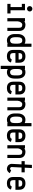

<svg xmlns="http://www.w3.org/2000/svg" viewBox="2232 -2982 937 5442"><g transform="rotate(90 2701.0 -260.5)"><path d="M228.5 -709.5Q249 -709.5 266.6 -699.2Q284.2 -689 294.4 -671.4Q304.7 -653.8 304.7 -633.3Q304.7 -602.1 282.2 -579.6Q259.8 -557.1 228.5 -557.1Q196.8 -557.1 174.6 -579.3Q152.3 -601.6 152.3 -633.3Q152.3 -665 174.6 -687.3Q196.8 -709.5 228.5 -709.5ZM361.3 -89.8V0H88.9V-89.8H180.2V-410.2H88.9V-499.5H270V-89.8Z M584 0H494.1V-499.5H584V-479.5Q624.5 -512.2 670.9 -512.2H679.7Q760.7 -512.2 808.6 -467.8Q856.4 -423.3 856.4 -335.4V0H766.6V-335.4Q766.6 -381.8 746.6 -402.1Q726.6 -422.4 679.7 -422.4H670.9Q646 -419.9 625.2 -395Q604.5 -370.1 594.2 -341.3Q584 -312.5 584 -291.5Z M1121.1 -512.2H1129.9Q1179.7 -512.2 1216.8 -490.7V-683.6H1306.6V-291.5V-208.5V0H1216.8V-9.3Q1178.2 12.2 1129.9 12.2H1121.1Q1043.5 12.2 993.9 -49.6Q944.3 -111.3 944.3 -208.5V-291.5Q944.3 -391.1 992.4 -451.7Q1040.5 -512.2 1121.1 -512.2ZM1034.2 -291.5V-208.5Q1034.2 -149.4 1058.1 -113.5Q1082 -77.6 1121.1 -77.6H1129.9Q1169.9 -77.6 1193.4 -106.7Q1216.8 -135.7 1216.8 -208.5V-291.5Q1216.8 -422.4 1129.9 -422.4H1121.1Q1034.2 -422.4 1034.2 -291.5Z M1667 -318.8V-335.4Q1667 -381.8 1647 -402.1Q1627 -422.4 1580.1 -422.4H1571.3Q1524.4 -422.4 1504.4 -402.3Q1484.4 -382.3 1484.4 -335.4V-318.8ZM1484.4 -229V-164.6Q1484.4 -117.7 1504.2 -97.7Q1523.9 -77.6 1571.3 -77.6H1580.1Q1603 -77.6 1619.1 -82Q1635.3 -86.4 1643.8 -94.5Q1652.3 -102.5 1656 -109.4Q1659.7 -116.2 1662.6 -126L1749.5 -102.5Q1747.1 -93.3 1743.9 -85.2Q1740.7 -77.1 1732.9 -62Q1725.1 -46.9 1712.6 -35.4Q1700.2 -23.9 1682.9 -12.2Q1665.5 -0.5 1638.9 5.9Q1612.3 12.2 1580.1 12.2H1571.3Q1482.9 12.2 1438.7 -35.4Q1394.5 -83 1394.5 -164.6V-335.4Q1394.5 -423.3 1442.4 -467.8Q1490.2 -512.2 1571.3 -512.2H1580.1Q1661.1 -512.2 1709 -467.8Q1756.8 -423.3 1756.8 -335.4V-229Z M1934.6 188H1844.7V-208.5V-291.5V-499.5H1934.6V-490.7Q1971.7 -512.2 2021.5 -512.2H2030.3Q2115.7 -512.2 2161.4 -452.4Q2207 -392.6 2207 -291.5V-208.5Q2207 -156.2 2195.3 -116Q2183.6 -75.7 2165.5 -52Q2147.5 -28.3 2122.8 -13.2Q2098.1 2 2075.9 7.1Q2053.7 12.2 2030.3 12.2H2021.5Q1973.1 12.2 1934.6 -12.7ZM1934.6 -208.5Q1934.6 -149.4 1958.5 -113.5Q1982.4 -77.6 2021.5 -77.6H2030.3Q2070.3 -77.6 2093.8 -106.7Q2117.2 -135.7 2117.2 -208.5V-291.5Q2117.2 -422.4 2030.3 -422.4H2021.5Q1934.6 -422.4 1934.6 -291.5Z M2567.4 -318.8V-335.4Q2567.4 -381.8 2547.4 -402.1Q2527.3 -422.4 2480.5 -422.4H2471.7Q2424.8 -422.4 2404.8 -402.3Q2384.8 -382.3 2384.8 -335.4V-318.8ZM2384.8 -229V-164.6Q2384.8 -117.7 2404.5 -97.7Q2424.3 -77.6 2471.7 -77.6H2480.5Q2503.4 -77.6 2519.5 -82Q2535.6 -86.4 2544.2 -94.5Q2552.7 -102.5 2556.4 -109.4Q2560.1 -116.2 2563 -126L2649.9 -102.5Q2647.5 -93.3 2644.3 -85.2Q2641.1 -77.1 2633.3 -62Q2625.5 -46.9 2613 -35.4Q2600.6 -23.9 2583.3 -12.2Q2565.9 -0.5 2539.3 5.9Q2512.7 12.2 2480.5 12.2H2471.7Q2383.3 12.2 2339.1 -35.4Q2294.9 -83 2294.9 -164.6V-335.4Q2294.9 -423.3 2342.8 -467.8Q2390.6 -512.2 2471.7 -512.2H2480.5Q2561.5 -512.2 2609.4 -467.8Q2657.2 -423.3 2657.2 -335.4V-229Z M2835 0H2745.1V-499.5H2835V-479.5Q2875.5 -512.2 2921.9 -512.2H2930.7Q3011.7 -512.2 3059.6 -467.8Q3107.4 -423.3 3107.4 -335.4V0H3017.6V-335.4Q3017.6 -381.8 2997.6 -402.1Q2977.5 -422.4 2930.7 -422.4H2921.9Q2897 -419.9 2876.2 -395Q2855.5 -370.1 2845.2 -341.3Q2835 -312.5 2835 -291.5Z M3372.1 -512.2H3380.9Q3430.7 -512.2 3467.8 -490.7V-683.6H3557.6V-291.5V-208.5V0H3467.8V-9.3Q3429.2 12.2 3380.9 12.2H3372.1Q3294.4 12.2 3244.9 -49.6Q3195.3 -111.3 3195.3 -208.5V-291.5Q3195.3 -391.1 3243.4 -451.7Q3291.5 -512.2 3372.1 -512.2ZM3285.2 -291.5V-208.5Q3285.2 -149.4 3309.1 -113.5Q3333 -77.6 3372.1 -77.6H3380.9Q3420.9 -77.6 3444.3 -106.7Q3467.8 -135.7 3467.8 -208.5V-291.5Q3467.8 -422.4 3380.9 -422.4H3372.1Q3285.2 -422.4 3285.2 -291.5Z M3918 -318.8V-335.4Q3918 -381.8 3897.9 -402.1Q3877.9 -422.4 3831.1 -422.4H3822.3Q3775.4 -422.4 3755.4 -402.3Q3735.4 -382.3 3735.4 -335.4V-318.8ZM3735.4 -229V-164.6Q3735.4 -117.7 3755.1 -97.7Q3774.9 -77.6 3822.3 -77.6H3831.1Q3854 -77.6 3870.1 -82Q3886.2 -86.4 3894.8 -94.5Q3903.3 -102.5 3907 -109.4Q3910.6 -116.2 3913.6 -126L4000.5 -102.5Q3998 -93.3 3994.9 -85.2Q3991.7 -77.1 3983.9 -62Q3976.1 -46.9 3963.6 -35.4Q3951.2 -23.9 3933.8 -12.2Q3916.5 -0.5 3889.9 5.9Q3863.3 12.2 3831.1 12.2H3822.3Q3733.9 12.2 3689.7 -35.4Q3645.5 -83 3645.5 -164.6V-335.4Q3645.5 -423.3 3693.4 -467.8Q3741.2 -512.2 3822.3 -512.2H3831.1Q3912.1 -512.2 3960 -467.8Q4007.8 -423.3 4007.8 -335.4V-229Z M4185.5 0H4095.7V-499.5H4185.5V-479.5Q4226.1 -512.2 4272.5 -512.2H4281.2Q4362.3 -512.2 4410.2 -467.8Q4458 -423.3 4458 -335.4V0H4368.2V-335.4Q4368.2 -381.8 4348.1 -402.1Q4328.1 -422.4 4281.2 -422.4H4272.5Q4247.6 -419.9 4226.8 -395Q4206.1 -370.1 4195.8 -341.3Q4185.5 -312.5 4185.5 -291.5Z M4886.7 -69.8Q4885.3 -66.4 4882.1 -61Q4878.9 -55.7 4867.9 -41.5Q4856.9 -27.3 4844.2 -16.4Q4831.5 -5.4 4810.3 3.4Q4789.1 12.2 4765.6 12.2H4756.8Q4724.1 8.8 4698.7 -3.4Q4673.3 -15.6 4659.9 -30.8Q4646.5 -45.9 4637.7 -64.2Q4628.9 -82.5 4626.5 -95.2Q4624 -107.9 4624 -118.2V-123.5L4638.2 -402.3H4545.9V-492.2H4642.6L4652.8 -695.8H4742.7L4732.4 -492.2H4863.3V-402.3H4728L4713.9 -118.2Q4713.9 -107.4 4725.6 -93.8Q4737.3 -80.1 4756.8 -77.6H4765.6Q4788.1 -77.6 4805.2 -107.9Z M5268.6 -318.8V-335.4Q5268.6 -381.8 5248.5 -402.1Q5228.5 -422.4 5181.6 -422.4H5172.9Q5126 -422.4 5106 -402.3Q5085.9 -382.3 5085.9 -335.4V-318.8ZM5085.9 -229V-164.6Q5085.9 -117.7 5105.7 -97.7Q5125.5 -77.6 5172.9 -77.6H5181.6Q5204.6 -77.6 5220.7 -82Q5236.8 -86.4 5245.4 -94.5Q5253.9 -102.5 5257.6 -109.4Q5261.2 -116.2 5264.2 -126L5351.1 -102.5Q5348.6 -93.3 5345.5 -85.2Q5342.3 -77.1 5334.5 -62Q5326.7 -46.9 5314.2 -35.4Q5301.8 -23.9 5284.4 -12.2Q5267.1 -0.5 5240.5 5.9Q5213.9 12.2 5181.6 12.2H5172.9Q5084.5 12.2 5040.3 -35.4Q4996.1 -83 4996.1 -164.6V-335.4Q4996.1 -423.3 5043.9 -467.8Q5091.8 -512.2 5172.9 -512.2H5181.6Q5262.7 -512.2 5310.5 -467.8Q5358.4 -423.3 5358.4 -335.4V-229Z"/></g></svg>

Font: Anka/Coder Narrow
Style: Bold
Weight: 700
Width: 3
Monospace: yes
Version: Version 001.100